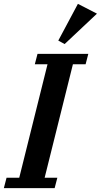

<svg xmlns="http://www.w3.org/2000/svg" viewBox="-50 -978 524 998"><path d="M-16 -54H50L197 -644H131L145 -698H409L395 -644H329L182 -54H248L234 0H-30ZM253 -767 355 -958 454 -907 286 -749Z"/></svg>

Font: IBM Plex Serif SemiBold
Style: Italic
Weight: 600
Italic angle: -14°
Designer: Mike Abbink, Paul van der Laan, Pieter van Rosmalen
Foundry: Bold Monday
Version: Version 2.5